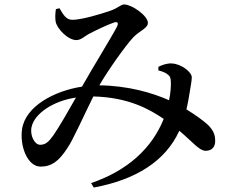

<svg xmlns="http://www.w3.org/2000/svg" viewBox="-20 -776 1040 862"><path d="M691 -476V-460C709 -455 721 -451 731 -443C744 -434 746 -427 747 -410C748 -389 746 -359 739 -326C662 -360 556 -391 426 -393C468 -465 542 -569 578 -608C605 -637 644 -649 644 -673C644 -706 571 -756 538 -756C521 -756 510 -739 473 -727C433 -713 346 -687 305 -687C276 -687 264 -711 247 -739L231 -735C228 -717 227 -695 230 -678C237 -646 285 -596 323 -596C343 -596 360 -613 376 -622C408 -639 460 -664 492 -675C507 -680 514 -674 505 -656C486 -618 397 -474 348 -387C224 -368 94 -299 79 -196C68 -119 104 -28 162 -28C213 -28 245 -54 281 -109C307 -145 357 -259 399 -343C554 -339 648 -288 715 -242C662 -111 555 -11 389 46L401 66C589 31 723 -52 785 -189C846 -138 874 -99 904 -99C934 -99 946 -120 946 -141C947 -174 935 -194 913 -216C891 -236 856 -261 817 -285C825 -319 830 -351 833 -370C836 -392 841 -412 841 -429C841 -453 793 -489 753 -491C732 -493 709 -485 691 -476ZM321 -338C288 -280 244 -203 220 -169C198 -138 184 -126 160 -126C135 -126 113 -169 122 -207C136 -267 219 -323 321 -338Z"/></svg>

Font: Noto Serif CJK HK SemiBold
Style: Regular
Weight: 600
Designer: Ryoko NISHIZUKA 西塚涼子 (kana & ideographs); Frank Grießhammer (Latin, Greek & Cyrillic); Wenlong ZHANG 张文龙 (bopomofo); San
Foundry: Adobe
Version: Version 2.001;hotconv 1.1.0;makeotfexe 2.6.0